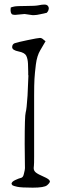

<svg xmlns="http://www.w3.org/2000/svg" viewBox="-20 -824 272 854"><path d="M27.8 -790.5Q31.9 -792.5 42.9 -794.9Q53.8 -797.4 95.6 -797.4Q137.4 -797.4 151.8 -800.5Q166.2 -803.7 177.1 -803.7Q188.1 -803.7 192.9 -797.9Q197 -793 197 -787.6Q197 -787.6 197 -786.6Q196.3 -779.3 193.6 -774.4L188.1 -767.1Q182.6 -766.1 159.3 -760.7Q142.9 -756.8 131.9 -756.8Q129.9 -756.8 127.8 -756.8Q125.8 -756.8 123.7 -756.8L89.5 -761.7L47 -757.8Q36 -757.8 31.9 -761.7Q27.8 -766.6 27.1 -775.4Q27.1 -775.4 27.1 -781.2Q27.1 -786.6 27.8 -790.5ZM202.1 -17.6Q202.1 -10.7 189.5 0Q176.8 10.7 125.5 10.7Q74.2 10.7 56.6 6.8Q39.1 2.9 35.2 0L31.2 -5.9Q31.2 -15.6 48.3 -23.4Q65.4 -31.2 71.3 -32.2Q77.1 -33.2 80.6 -37.1Q84 -41 85.9 -49.3Q87.9 -57.6 89.8 -66.4Q91.8 -74.2 90.8 -89.8L89.8 -183.6Q89.8 -309.6 94.2 -323.7Q98.6 -337.9 102.5 -398.4L106.4 -488.3L105.5 -490.2Q105.5 -490.2 105.5 -504.9Q105.5 -518.6 104.5 -540.5Q103.5 -562.5 96.7 -576.2Q89.8 -589.8 62.5 -595.2Q35.2 -600.6 34.2 -613.3V-616.2Q35.2 -627.9 45.4 -631.8Q55.7 -635.7 102.5 -645.5Q149.4 -655.3 157.7 -655.3Q166 -655.3 173.8 -647.5L182.6 -640.6L159.2 -600.6Q144.5 -576.2 139.6 -537.6Q134.8 -499 133.3 -472.7Q131.8 -446.3 131.8 -399.4V-127.9Q131.8 -94.7 130.9 -87.9L129.9 -76.2Q129.9 -64.5 139.6 -56.6Q149.4 -48.8 174.3 -38.1Q199.2 -27.3 201.2 -19.5Z"/></svg>

Font: Drukaatie burti
Style: Thin
Weight: 100
Version: Version 0.14